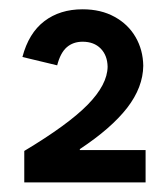

<svg xmlns="http://www.w3.org/2000/svg" viewBox="-20 -836 354 405"><path d="M207 -695.3Q206.5 -719.2 192.4 -733.6Q178.2 -748 154.3 -748Q134.3 -748 120.8 -736.3Q107.4 -724.6 100.6 -698.2L27.3 -715.8Q40.5 -766.1 73.5 -791.3Q106.4 -816.4 154.3 -816.4Q192.9 -816.4 221.7 -800.5Q250.5 -784.7 266.1 -757.6Q281.7 -730.5 282.2 -697.3Q281.7 -651.9 248.3 -608.6Q214.8 -565.4 148.4 -521.5V-519.5H287.1V-451.2H31.2V-517.6Q124 -573.2 165.3 -615.5Q206.5 -657.7 207 -695.3Z"/></svg>

Font: Wanted Sans Medium
Style: Regular
Weight: 500
Designer: Original Design by Kil Hyung-jin and Kang Hanbin, Wanted Lab, Inc; Hangeul from Source Han Sans by Jang Soo-young and Ka
Foundry: Wanted Lab, Inc.
Version: Version 1.001